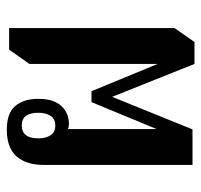

<svg xmlns="http://www.w3.org/2000/svg" viewBox="-34 -566 605 578"><g transform="rotate(-90 269.0 -276.5)"><path d="M366 6 267 -242 169 0H62V-448Q62 -501 88 -530Q114 -559 168 -559Q218 -559 239.5 -533.5Q261 -508 261 -464Q261 -419 240 -395.5Q219 -372 185 -372Q176 -372 170 -375V-108L251 -304H284L366 -105V-491L409 -552H474V-54L432 6ZM181 -413Q200 -413 209.5 -427Q219 -441 219 -464Q219 -514 181 -514Q142 -514 142 -464Q142 -441 151.5 -427Q161 -413 181 -413Z"/></g></svg>

Font: Noto Serif Thai ExtraCondensed SemiBold
Style: Regular
Weight: 600
Width: 2
Designer: Monotype Design Team
Foundry: Monotype Imaging Inc.
Version: Version 2.001; ttfautohint (v1.8.4.7-5d5b)